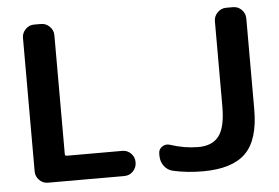

<svg xmlns="http://www.w3.org/2000/svg" viewBox="-52 -802 1282 883"><g transform="rotate(-5 589.5 -360.0)"><path d="M711 -5Q687 -11 672 -31.5Q657 -52 657 -78V-89Q657 -109 673.5 -120Q690 -131 709 -125Q775 -103 839 -103Q904 -103 934.5 -143.5Q965 -184 965 -280V-673Q965 -696 982 -713Q999 -730 1022 -730H1054Q1077 -730 1093.5 -713Q1110 -696 1110 -673V-253Q1110 -113 1048 -51.5Q986 10 850 10Q776 10 711 -5ZM489 -116Q512 -116 528.5 -99.5Q545 -83 545 -60V-57Q545 -34 528.5 -17Q512 0 489 0H135Q112 0 95.5 -17Q79 -34 79 -57V-673Q79 -696 95.5 -713Q112 -730 135 -730H167Q190 -730 207 -713Q224 -696 224 -673V-125Q224 -116 232 -116Z"/></g></svg>

Font: Rounded Mplus 1c Bold
Style: Bold
Weight: 700
Version: Version 1.059.20150529